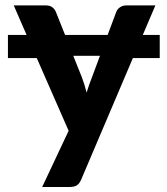

<svg xmlns="http://www.w3.org/2000/svg" viewBox="-20 -536 630 726"><path d="M10 -404H80.5L32 -515.5H153.5Q169.5 -515.5 178.5 -508Q187.5 -500.5 191.5 -490.5L226 -404H387L419.5 -490.5Q423.5 -501.5 433.8 -508.5Q444 -515.5 456.5 -515.5H567.5L520 -404H584V-316.5H482.5L287 143Q281 157 271.8 164Q262.5 171 242.5 171H139.5L239.5 -41.5L119 -316.5H10ZM289.5 -244Q300 -216 307.5 -186Q316.5 -216 328 -244.5L358 -325H257Z"/></svg>

Font: Lato Heavy
Style: Regular
Weight: 800
Designer: Lukasz Dziedzic
Foundry: tyPoland Lukasz Dziedzic
Version: Version 2.007; 2014-02-27